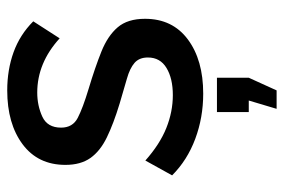

<svg xmlns="http://www.w3.org/2000/svg" viewBox="-147 -425 785 531"><g transform="rotate(-90 245.5 -159.5)"><path d="M252 10Q186 10 127 -12Q68 -34 26 -76L67 -150Q112 -110 157 -92Q202 -74 248 -74Q294 -74 323 -91.5Q352 -109 352 -143Q352 -167 337 -180Q322 -193 293.5 -201Q265 -209 225 -221Q169 -238 131 -256.5Q93 -275 74 -302Q55 -329 55 -371Q55 -447 112 -489.5Q169 -532 261 -532Q318 -532 366.5 -514.5Q415 -497 452 -460L405 -387Q337 -449 255 -449Q219 -449 188.5 -435Q158 -421 158 -383Q158 -351 185 -337Q212 -323 265 -307Q325 -289 368.5 -271.5Q412 -254 435.5 -226.5Q459 -199 459 -151Q459 -75 402 -32.5Q345 10 252 10ZM210 213 233 136H201V48H296V136L261 213Z"/></g></svg>

Font: Raleway SemiBold
Style: Regular
Weight: 600
Designer: Matt McInerney, Pablo Impallari, Rodrigo Fuenzalida
Foundry: Matt McInerney, Pablo Impallari, Rodrigo Fuenzalida
Version: Version 4.026